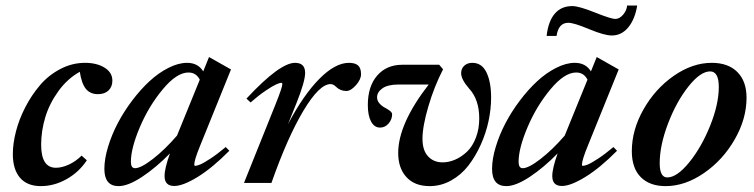

<svg xmlns="http://www.w3.org/2000/svg" viewBox="-20 -647 2668 679"><path d="M124.5 11.2Q76.2 11.2 50.8 -18.3Q25.4 -47.9 25.4 -102.1Q25.4 -139.2 36.4 -182.1Q47.4 -225.1 69.6 -268.1Q91.8 -311 121.6 -345.9Q151.4 -380.9 193.1 -402.8Q234.9 -424.8 280.8 -424.8Q322.3 -424.8 349.9 -407.7Q377.4 -390.6 377.4 -361.8Q377.4 -340.3 363.8 -327.1Q350.1 -314 326.2 -314Q299.3 -314 283.9 -332.5Q268.6 -351.1 262.2 -393.1Q218.3 -368.7 186.5 -324.7Q154.8 -280.8 140.1 -232.2Q125.5 -183.6 125.5 -135.3Q125.5 -53.7 177.7 -53.7Q198.7 -53.7 223.4 -64.9Q248 -76.2 268.6 -96.7L287.1 -80.1Q259.3 -38.1 215.3 -13.4Q171.4 11.2 124.5 11.2Z M399.4 11.2Q349.1 11.2 349.1 -49.8Q349.1 -85 362.1 -127.7Q375 -170.4 396.5 -211.4Q418 -252.4 447.5 -291.5Q477.1 -330.6 508.8 -359.9Q540.5 -389.2 575.7 -407Q610.8 -424.8 641.6 -424.8Q680.2 -424.8 698.7 -394.5L719.2 -445.3L796.9 -401.4L688 -132.3Q667 -81.1 667 -64.9Q667 -60.5 670.4 -60.5Q676.3 -60.5 687.7 -65.2Q699.2 -69.8 723.6 -85.7Q748 -101.6 778.3 -127L791 -113.8Q731 -53.2 679 -21.2Q627 10.7 596.2 10.7Q562 10.7 562 -24.4Q562 -51.8 581.1 -104.5Q531.2 -53.7 481.9 -21.2Q432.6 11.2 399.4 11.2ZM442.9 -74.7Q442.9 -52.2 457.5 -52.2Q478.5 -52.2 520.8 -85Q563 -117.7 606 -167.5L686.5 -365.2Q673.8 -390.6 646.5 -390.6Q605 -390.6 555.7 -331.3Q506.3 -272 474.6 -197.3Q442.9 -122.6 442.9 -74.7Z M842.8 0 954.1 -277.3Q978.5 -337.9 978.5 -349.6Q978.5 -354 974.6 -354Q968.8 -354 956.3 -348.4Q943.8 -342.8 919.2 -326.2Q894.5 -309.6 866.2 -284.7L851.6 -298.3Q969.2 -424.8 1023.4 -424.8Q1059.1 -424.8 1059.1 -389.2Q1059.1 -359.4 1028.8 -283.2L998.5 -208Q1053.2 -311.5 1109.4 -368.2Q1165.5 -424.8 1213.9 -424.8Q1236.3 -424.8 1246.6 -415.3Q1256.8 -405.8 1256.8 -384.3Q1256.8 -366.2 1238.8 -345.7Q1220.7 -325.2 1204.6 -325.2Q1183.1 -325.2 1167.5 -340.8Q1158.7 -349.6 1148.9 -349.6Q1109.4 -349.6 1053 -255.4Q996.6 -161.1 939.9 0Z M1499.5 11.2Q1446.3 11.2 1417.2 -20.8Q1388.2 -52.7 1388.2 -106Q1388.2 -209 1496.1 -348.1H1389.6Q1351.6 -348.1 1332.5 -334.7Q1313.5 -321.3 1313.5 -302.7Q1313.5 -291 1321.8 -281.5Q1330.1 -272 1340.1 -266.8Q1350.1 -261.7 1358.4 -255.4Q1366.7 -249 1366.7 -243.2Q1366.7 -224.6 1354.2 -210.2Q1341.8 -195.8 1324.2 -195.8Q1303.7 -195.8 1292.2 -217.3Q1280.8 -238.8 1280.8 -275.4Q1280.8 -341.8 1314 -379.9Q1347.2 -418 1402.8 -418H1533.2L1546.9 -401.9Q1515.6 -341.3 1494.9 -270.8Q1474.1 -200.2 1474.1 -156.2Q1474.1 -115.2 1493.9 -94Q1513.7 -72.8 1545.4 -72.8Q1567.4 -72.8 1589.8 -82.5Q1612.3 -92.3 1631.6 -110.6Q1650.9 -128.9 1662.8 -159.7Q1674.8 -190.4 1674.8 -228Q1674.8 -294.9 1639.2 -333.5Q1610.8 -366.2 1610.8 -388.2Q1610.8 -404.3 1621.8 -414.6Q1632.8 -424.8 1650.4 -424.8Q1684.1 -424.8 1700.4 -390.9Q1716.8 -356.9 1716.8 -301.8Q1716.8 -262.2 1707.8 -219.2Q1698.7 -176.3 1680.2 -135.3Q1661.6 -94.2 1636.5 -61.5Q1611.3 -28.8 1575.4 -8.8Q1539.6 11.2 1499.5 11.2Z M2143.6 -521.5Q2117.2 -521.5 2063.5 -543.9Q2009.8 -566.4 1989.7 -566.4Q1955.1 -566.4 1948.2 -520H1913.1Q1918.9 -571.8 1941.9 -598.6Q1964.8 -625.5 2003.9 -625.5Q2027.3 -625.5 2084 -602.8Q2140.6 -580.1 2156.2 -580.1Q2170.9 -580.1 2183.6 -595Q2196.3 -609.9 2197.8 -627.4H2233.4Q2225.6 -579.1 2201.9 -550.3Q2178.2 -521.5 2143.6 -521.5ZM1770.5 11.2Q1720.2 11.2 1720.2 -49.8Q1720.2 -85 1733.2 -127.7Q1746.1 -170.4 1767.6 -211.4Q1789.1 -252.4 1818.6 -291.5Q1848.1 -330.6 1879.9 -359.9Q1911.6 -389.2 1946.8 -407Q1981.9 -424.8 2012.7 -424.8Q2051.3 -424.8 2069.8 -394.5L2090.3 -445.3L2168 -401.4L2059.1 -132.3Q2038.1 -81.1 2038.1 -64.9Q2038.1 -60.5 2041.5 -60.5Q2047.4 -60.5 2058.8 -65.2Q2070.3 -69.8 2094.7 -85.7Q2119.1 -101.6 2149.4 -127L2162.1 -113.8Q2102.1 -53.2 2050 -21.2Q1998 10.7 1967.3 10.7Q1933.1 10.7 1933.1 -24.4Q1933.1 -51.8 1952.1 -104.5Q1902.3 -53.7 1853 -21.2Q1803.7 11.2 1770.5 11.2ZM1814 -74.7Q1814 -52.2 1828.6 -52.2Q1849.6 -52.2 1891.8 -85Q1934.1 -117.7 1977.1 -167.5L2057.6 -365.2Q2044.9 -390.6 2017.6 -390.6Q1976.1 -390.6 1926.8 -331.3Q1877.4 -272 1845.7 -197.3Q1814 -122.6 1814 -74.7Z M2334 11.2Q2277.3 11.2 2245.8 -20.8Q2214.4 -52.7 2214.4 -112.3Q2214.4 -187.5 2255.9 -260.5Q2297.4 -333.5 2363.3 -379.2Q2429.2 -424.8 2497.1 -424.8Q2555.2 -424.8 2587.6 -392.3Q2620.1 -359.9 2620.1 -301.3Q2620.1 -226.6 2578.1 -153.6Q2536.1 -80.6 2469.2 -34.7Q2402.3 11.2 2334 11.2ZM2339.8 -19.5Q2374 -19.5 2417.5 -73Q2460.9 -126.5 2491.5 -202.6Q2522 -278.8 2522 -339.4Q2522 -394.5 2491.2 -394.5Q2457 -394.5 2414.6 -341.1Q2372.1 -287.6 2342.5 -210.2Q2313 -132.8 2313 -69.8Q2313 -19.5 2339.8 -19.5Z"/></svg>

Font: Elstob 18pt SemiBold
Style: Italic
Weight: 600
Italic angle: -20°
Designer: Peter S. Baker
Version: Version 1.015